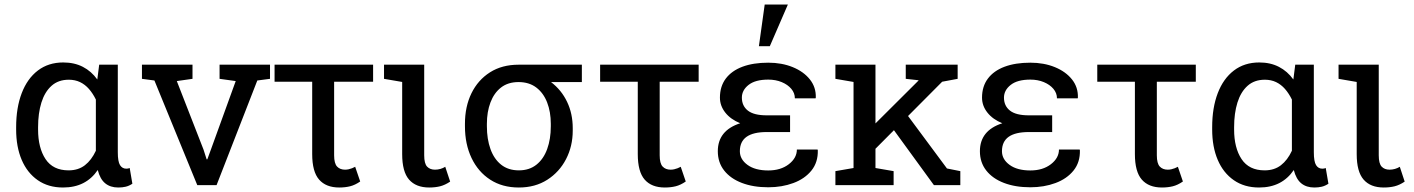

<svg xmlns="http://www.w3.org/2000/svg" viewBox="-20 -812 6202 842"><path d="M256.3 10.3Q191.9 10.3 145.8 -21.7Q99.6 -53.7 75.2 -110.8Q50.8 -168 50.8 -244.1V-254.4Q50.8 -339.4 75.2 -403.3Q99.6 -467.3 146 -502.7Q192.4 -538.1 257.3 -538.1Q306.2 -538.1 343.5 -518.8Q380.9 -499.5 406.7 -463.4L415 -528.3H496.6V-144.5Q496.6 -103.5 506.3 -87.9Q516.1 -72.3 533.7 -72.3Q537.6 -72.3 541.7 -73Q545.9 -73.7 548.8 -75.2L560.5 -6.3Q545.9 3.4 531.2 6.8Q516.6 10.3 498.5 10.3Q463.9 10.3 441.4 -8.1Q418.9 -26.4 408.7 -66.4Q382.8 -28.3 345 -9Q307.1 10.3 256.3 10.3ZM280.8 -64.9Q323.2 -64.9 352.3 -87.4Q381.3 -109.9 400.4 -150.9V-375.5Q387.2 -402.3 370.1 -421.9Q353 -441.4 331.1 -451.9Q309.1 -462.4 281.7 -462.4Q235.8 -462.4 206.1 -435.8Q176.3 -409.2 161.6 -362.3Q147 -315.4 147 -254.4V-244.1Q147 -163.6 179.7 -114.3Q212.4 -64.9 280.8 -64.9Z M845.2 0 657.2 -459 602.5 -466.3V-528.3H824.2V-466.3L755.4 -456.5L872.6 -155.8L886.2 -113.3H889.2L904.8 -155.8L1013.7 -456.5L942.9 -466.3V-528.3H1164.1V-466.3L1108.4 -459L929.7 0Z M1467.8 10.3Q1409.7 10.3 1379.4 -24.4Q1349.1 -59.1 1349.1 -136.2V-453.6H1184.1V-528.3H1616.2V-453.6H1445.3V-130.9Q1445.3 -95.2 1458.3 -81.5Q1471.2 -67.9 1493.2 -67.9Q1501 -67.9 1508.8 -69.6Q1516.6 -71.3 1523.9 -74.2Q1531.2 -77.1 1537.6 -80.6L1559.6 -16.1Q1537.1 -0.5 1515.4 4.9Q1493.7 10.3 1467.8 10.3Z M1862.3 10.3Q1804.2 10.3 1773.9 -24.4Q1743.7 -59.1 1743.7 -136.2V-452.6L1664.1 -466.3V-528.3H1840.3V-130.9Q1840.3 -94.7 1853 -81.3Q1865.7 -67.9 1887.7 -67.9Q1899.9 -67.9 1911.6 -71.3Q1923.3 -74.7 1932.6 -80.6L1954.1 -15.6Q1931.6 -0.5 1910.2 4.9Q1888.7 10.3 1862.3 10.3Z M2255.4 10.3Q2182.6 10.3 2129.6 -24.2Q2076.7 -58.6 2047.9 -119.1Q2019 -179.7 2019 -258.3V-269Q2019 -344.7 2047.6 -403.1Q2076.2 -461.4 2128.9 -494.9Q2181.6 -528.3 2254.4 -528.3H2531.7V-452.1H2396.5Q2442.4 -417 2467 -365.2Q2491.7 -313.5 2491.7 -250V-239.3Q2491.7 -170.9 2462.4 -114.3Q2433.1 -57.6 2380.1 -23.7Q2327.1 10.3 2255.4 10.3ZM2255.4 -64.9Q2301.3 -64.9 2332.5 -89.8Q2363.8 -114.7 2379.6 -158.4Q2395.5 -202.1 2395.5 -258.3V-269Q2395.5 -321.3 2379.4 -362.8Q2363.3 -404.3 2331.8 -428.2Q2300.3 -452.1 2253.9 -452.1Q2208 -452.1 2177.2 -428.2Q2146.5 -404.3 2130.9 -362.8Q2115.2 -321.3 2115.2 -269V-258.3Q2115.2 -202.1 2130.9 -158.4Q2146.5 -114.7 2177.7 -89.8Q2209 -64.9 2255.4 -64.9Z M2895.5 10.3Q2837.4 10.3 2807.1 -24.4Q2776.9 -59.1 2776.9 -136.2V-453.6H2611.8V-528.3H3043.9V-453.6H2873V-130.9Q2873 -95.2 2886 -81.5Q2898.9 -67.9 2920.9 -67.9Q2928.7 -67.9 2936.5 -69.6Q2944.3 -71.3 2951.7 -74.2Q2959 -77.1 2965.3 -80.6L2987.3 -16.1Q2964.8 -0.5 2943.1 4.9Q2921.4 10.3 2895.5 10.3Z M3349.1 9.3Q3283.2 9.3 3233.4 -9.8Q3183.6 -28.8 3155.8 -64.2Q3127.9 -99.6 3127.9 -148.9Q3127.9 -239.7 3226.1 -271.5Q3184.1 -288.6 3160.6 -318.4Q3137.2 -348.1 3137.2 -383.8Q3137.2 -433.1 3162.8 -467.3Q3188.5 -501.5 3235.8 -519.3Q3283.2 -537.1 3349.1 -537.1Q3408.7 -537.1 3456.5 -517.6Q3504.4 -498 3531.7 -463.6Q3559.1 -429.2 3557.6 -383.8L3556.6 -380.9H3465.8Q3465.8 -403.8 3450.2 -422.4Q3434.6 -440.9 3408.2 -451.9Q3381.8 -462.9 3349.1 -462.9Q3292.5 -462.9 3262.9 -439.7Q3233.4 -416.5 3233.4 -383.8Q3233.4 -347.7 3259.8 -326.9Q3286.1 -306.2 3342.3 -306.2H3444.8V-232.9H3342.3Q3283.7 -232.9 3254.2 -212.2Q3224.6 -191.4 3224.6 -148.9Q3224.6 -113.3 3258.1 -88.9Q3291.5 -64.5 3349.1 -64.5Q3403.8 -64.5 3439.2 -91.8Q3474.6 -119.1 3474.6 -156.2H3565.4L3566.4 -153.3Q3567.9 -100.6 3538.6 -64.2Q3509.3 -27.8 3459.2 -9.3Q3409.2 9.3 3349.1 9.3ZM3308.1 -609.4 3333.5 -792H3435.1L3356 -609.4Z M3812.5 -152.8 3776.9 -228.5 4006.3 -457 4008.8 -460 3952.1 -466.3V-528.3H4179.7V-466.3L4111.8 -453.6ZM3643.6 0V-61.5L3723.1 -75.2V-452.6L3643.6 -466.3V-528.3H3819.3V-75.2L3898.9 -61.5V0ZM4075.7 0 3881.3 -267.1 3932.1 -343.8 4132.8 -73.2 4191.4 -61.5V0Z M4498.5 9.3Q4432.6 9.3 4382.8 -9.8Q4333 -28.8 4305.2 -64.2Q4277.3 -99.6 4277.3 -148.9Q4277.3 -239.7 4375.5 -271.5Q4333.5 -288.6 4310.1 -318.4Q4286.6 -348.1 4286.6 -383.8Q4286.6 -433.1 4312.3 -467.3Q4337.9 -501.5 4385.3 -519.3Q4432.6 -537.1 4498.5 -537.1Q4558.1 -537.1 4606 -517.6Q4653.8 -498 4681.2 -463.6Q4708.5 -429.2 4707 -383.8L4706.1 -380.9H4615.2Q4615.2 -403.8 4599.6 -422.4Q4584 -440.9 4557.6 -451.9Q4531.2 -462.9 4498.5 -462.9Q4441.9 -462.9 4412.4 -439.7Q4382.8 -416.5 4382.8 -383.8Q4382.8 -347.7 4409.2 -326.9Q4435.5 -306.2 4491.7 -306.2H4594.2V-232.9H4491.7Q4433.1 -232.9 4403.6 -212.2Q4374 -191.4 4374 -148.9Q4374 -113.3 4407.5 -88.9Q4440.9 -64.5 4498.5 -64.5Q4553.2 -64.5 4588.6 -91.8Q4624 -119.1 4624 -156.2H4714.8L4715.8 -153.3Q4717.3 -100.6 4688 -64.2Q4658.7 -27.8 4608.6 -9.3Q4558.6 9.3 4498.5 9.3Z M5075.7 10.3Q5017.6 10.3 4987.3 -24.4Q4957 -59.1 4957 -136.2V-453.6H4792V-528.3H5224.1V-453.6H5053.2V-130.9Q5053.2 -95.2 5066.2 -81.5Q5079.1 -67.9 5101.1 -67.9Q5108.9 -67.9 5116.7 -69.6Q5124.5 -71.3 5131.8 -74.2Q5139.2 -77.1 5145.5 -80.6L5167.5 -16.1Q5145 -0.5 5123.3 4.9Q5101.6 10.3 5075.7 10.3Z M5501.5 10.3Q5437 10.3 5390.9 -21.7Q5344.7 -53.7 5320.3 -110.8Q5295.9 -168 5295.9 -244.1V-254.4Q5295.9 -339.4 5320.3 -403.3Q5344.7 -467.3 5391.1 -502.7Q5437.5 -538.1 5502.4 -538.1Q5551.3 -538.1 5588.6 -518.8Q5626 -499.5 5651.9 -463.4L5660.2 -528.3H5741.7V-144.5Q5741.7 -103.5 5751.5 -87.9Q5761.2 -72.3 5778.8 -72.3Q5782.7 -72.3 5786.9 -73Q5791 -73.7 5793.9 -75.2L5805.7 -6.3Q5791 3.4 5776.4 6.8Q5761.7 10.3 5743.7 10.3Q5709 10.3 5686.5 -8.1Q5664.1 -26.4 5653.8 -66.4Q5627.9 -28.3 5590.1 -9Q5552.2 10.3 5501.5 10.3ZM5525.9 -64.9Q5568.4 -64.9 5597.4 -87.4Q5626.5 -109.9 5645.5 -150.9V-375.5Q5632.3 -402.3 5615.2 -421.9Q5598.1 -441.4 5576.2 -451.9Q5554.2 -462.4 5526.9 -462.4Q5481 -462.4 5451.2 -435.8Q5421.4 -409.2 5406.7 -362.3Q5392.1 -315.4 5392.1 -254.4V-244.1Q5392.1 -163.6 5424.8 -114.3Q5457.5 -64.9 5525.9 -64.9Z M6048.3 10.3Q5990.2 10.3 5960 -24.4Q5929.7 -59.1 5929.7 -136.2V-452.6L5850.1 -466.3V-528.3H6026.4V-130.9Q6026.4 -94.7 6039.1 -81.3Q6051.8 -67.9 6073.7 -67.9Q6085.9 -67.9 6097.7 -71.3Q6109.4 -74.7 6118.7 -80.6L6140.1 -15.6Q6117.7 -0.5 6096.2 4.9Q6074.7 10.3 6048.3 10.3Z"/></svg>

Font: Roboto Slab LO
Style: Regular
Weight: 400
Designer: Google
Version: Version 2.000